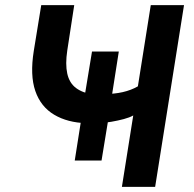

<svg xmlns="http://www.w3.org/2000/svg" viewBox="-20 -725 753 745"><path d="M453 0 497 -277Q483 -269 460.5 -263Q438 -257 412 -252.5Q386 -248 360 -247L401 -267L374 -102H270L296 -267L316 -247Q242 -249 190 -280Q138 -311 117 -372Q96 -433 111 -527L140 -705H268L241 -529Q233 -476 241 -439.5Q249 -403 275 -383.5Q301 -364 344 -358L308 -349L337 -525H441L414 -353L382 -360Q423 -360 456 -367.5Q489 -375 515 -390L565 -705H694L582 0Z"/></svg>

Font: Nunito Sans 7pt SemiCondensed
Style: Bold Italic
Weight: 700
Width: 4
Italic angle: -9°
Designer: Vernon Adams
Foundry: Vernon Adams
Version: Version 3.101;gftools[0.9.27]